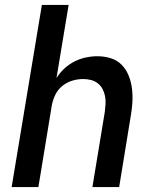

<svg xmlns="http://www.w3.org/2000/svg" viewBox="-20 -755 640 775"><path d="M27 0 149 -735H257L208 -440Q221 -461 240 -478.5Q259 -496 281 -507Q303 -518 326.5 -523Q350 -528 373 -528Q401 -528 427 -520Q453 -512 471 -493.5Q489 -475 499 -450.5Q509 -426 512.5 -399Q516 -372 514.5 -344Q513 -316 508 -288L461 0H353L403 -303Q405 -319 406 -335.5Q407 -352 404 -367Q401 -382 394 -395.5Q387 -409 375 -418.5Q363 -428 347.5 -432Q332 -436 316 -436Q294 -436 272 -429.5Q250 -423 231.5 -408Q213 -393 203 -372Q193 -351 189 -329L135 0Z"/></svg>

Font: Iosevka SS04 Semibold Extended
Style: Italic
Weight: 600
Width: 7
Italic angle: -9°
Monospace: yes
Designer: Belleve Invis
Foundry: Belleve Invis
Version: Version 19.0.0; ttfautohint (v1.8.4)